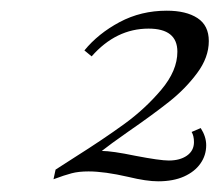

<svg xmlns="http://www.w3.org/2000/svg" viewBox="-20 -774 413 361"><path d="M372.6 -696.8Q372.6 -666 350.6 -636.5Q328.6 -606.9 298.1 -582.8Q267.6 -558.6 221.7 -526.9Q185.5 -501.5 171.4 -490.2Q190.4 -490.2 234.9 -481Q280.8 -472.2 297.4 -472.2Q318.4 -472.2 331.5 -481.4Q344.7 -490.7 344.7 -506.8Q344.7 -518.6 340.3 -525.9L357.4 -533.2Q367.7 -517.1 367.7 -501Q367.7 -481.9 356.9 -466.6Q346.2 -451.2 325.9 -442.1Q305.7 -433.1 277.3 -433.1Q255.4 -433.1 221.2 -441.4Q176.3 -451.7 146.5 -451.7Q127.9 -451.7 114.7 -448.2Q101.6 -444.8 80.6 -437L84.5 -455.1L120.1 -478Q174.3 -512.2 213.6 -540.8Q252.9 -569.3 283.2 -605.2Q313.5 -641.1 313.5 -676.8Q313.5 -720.2 259.3 -720.2Q198.2 -720.2 152.3 -668L138.7 -679.2Q164.6 -710.9 204.8 -732.4Q245.1 -753.9 293.5 -753.9Q330.1 -753.9 351.3 -740Q372.6 -726.1 372.6 -696.8Z"/></svg>

Font: TypoPRO Playfair Display SC
Style: Italic
Weight: 400
Italic angle: -14°
Designer: Claus Eggers Sørensen
Foundry: Claus Eggers Sørensen
Version: Version 1.004;PS 001.004;hotconv 1.0.70;makeotf.lib2.5.58329